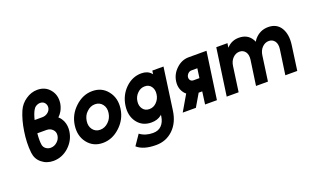

<svg xmlns="http://www.w3.org/2000/svg" viewBox="-96 -1209 3112 1920"><g transform="rotate(-20 1460.0 -249.0)"><path d="M368 -712Q303 -712 245 -672Q187 -633 159 -569Q121 -481 104 -367Q95 -309 93 -252.5Q91 -196 97 -142Q105 -72 156 -31Q208 12 279 12Q372 12 444 -53Q516 -119 529 -212Q537 -269 518 -317Q510 -335 499.5 -351Q489 -367 473 -380Q485 -391 495 -404Q505 -417 513 -431Q533 -468 539 -508Q550 -593 501 -652Q452 -712 368 -712ZM350 -579Q381 -579 398 -558Q416 -536 412 -506Q407 -476 382 -457Q356 -437 324 -437H241Q248 -466 257.5 -492Q267 -518 276 -533Q281 -543 288.5 -551.5Q296 -560 306 -566Q328 -579 350 -579ZM221 -303H318Q358 -303 383 -277Q408 -252 403 -214Q398 -175 367 -148Q337 -121 298 -121Q271 -121 249 -137Q238 -145 231.5 -155Q225 -165 222 -177Q218 -199 217.5 -230Q217 -261 221 -303Z M880 -512Q779 -512 697 -435Q615 -359 600 -250Q585 -141 644 -65Q704 12 806 12Q908 12 990 -65Q1072 -141 1087 -250Q1102 -359 1042 -435Q983 -512 880 -512ZM861 -379Q911 -379 940 -341Q968 -304 960 -250Q956 -223 945 -200.5Q934 -178 914 -159Q875 -121 825 -121Q776 -121 747 -159Q719 -196 727 -250Q731 -277 742 -300Q753 -323 773 -341Q812 -379 861 -379Z M1390 -377Q1435 -377 1458 -344Q1482 -310 1475 -262Q1469 -214 1435 -180Q1403 -147 1358 -147Q1313 -147 1289 -180Q1264 -214 1271 -262Q1277 -310 1312 -344Q1345 -377 1390 -377ZM1402 -511Q1306 -511 1232 -439Q1159 -367 1144 -262Q1129 -157 1182 -86Q1236 -14 1332 -14Q1396 -14 1439 -48Q1441 -50 1442.5 -52Q1444 -54 1446 -56L1444 -39Q1435 22 1401 56Q1368 90 1310 90Q1230 90 1172 47L1098 155Q1163 214 1299 214Q1406 214 1481 142Q1556 70 1573 -55L1635 -499H1516L1511 -461Q1510 -464 1507.5 -466.5Q1505 -469 1503 -471Q1467 -511 1402 -511Z M1756 -168 1658 0H1798L1876 -133Q1877 -133 1878 -133Q1879 -133 1879 -133H1914L1896 0H2022L2093 -500H1903Q1830 -500 1772 -446Q1714 -393 1703 -317Q1692 -241 1736 -187Q1740 -181 1745.5 -176.5Q1751 -172 1756 -168ZM1947 -367 1933 -267H1870Q1850 -267 1838 -281Q1826 -296 1829 -317Q1832 -336 1848 -352Q1864 -367 1884 -367Z M2877 0 2913 -260Q2921 -316 2914 -361.5Q2907 -407 2886 -442Q2843 -512 2752 -512Q2664 -512 2605 -443Q2600 -437 2595.5 -430Q2591 -423 2587 -416Q2585 -423 2581.5 -429.5Q2578 -436 2574 -442Q2531 -512 2440 -512Q2368 -512 2318 -463Q2316 -461 2313.5 -458.5Q2311 -456 2309 -454L2316 -500H2197L2126 0H2253L2290 -265Q2297 -317 2328 -348Q2359 -379 2399 -379Q2438 -379 2461 -348Q2483 -317 2476 -265L2438 0H2565L2602 -265Q2609 -317 2640 -348Q2671 -379 2711 -379Q2750 -379 2773 -348Q2795 -317 2788 -265L2750 0Z"/></g></svg>

Font: Unageo
Style: Bold-Italic
Weight: 700
Designer: Richard Sepsi
Foundry: Richard Sepsi
Version: Version 2.000